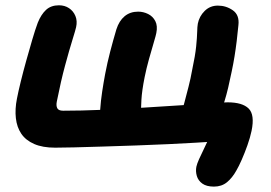

<svg xmlns="http://www.w3.org/2000/svg" viewBox="-20 -541 1013 719"><path d="M781.2 157.8Q753.4 157.8 737.7 146.5Q722 135.2 717 117.7Q712 100.2 715.4 83.2Q717.6 72.6 725.4 55.1Q733.2 37.6 744.1 15.5Q755 -6.6 765.4 -31.4L775 -11Q757.8 -9.2 714.4 -6.7Q671 -4.2 612.5 -1.3Q554 1.6 489.9 3.7Q425.8 5.8 365.2 7.8Q304.6 9.8 257.2 10.9Q209.8 12 186.4 12Q139.6 12 108 -1.8Q76.4 -15.6 59.8 -40.1Q43.2 -64.6 39.4 -98.4Q35.6 -132.2 43.4 -171.4Q48.4 -197.4 57.6 -235Q66.8 -272.6 78.3 -313.8Q89.8 -355 100.8 -392.5Q111.8 -430 121.4 -455.8Q133.8 -486.8 152.4 -504Q171 -521.2 200.8 -521.2Q222.2 -521.2 238.4 -510.5Q254.6 -499.8 262.4 -481.1Q270.2 -462.4 265 -439.2Q262.8 -428.8 251.2 -391.6Q239.6 -354.4 223.7 -295.7Q207.8 -237 192.8 -161Q189.6 -145.4 194.4 -135.9Q199.2 -126.4 216.4 -126.4Q283.2 -126.4 360.8 -129.7Q438.4 -133 515.8 -137.8Q593.2 -142.6 659.7 -146.9Q726.2 -151.2 772.2 -154.5Q818.2 -157.8 832.2 -157.8Q887.6 -157.8 911.1 -134.6Q934.6 -111.4 922 -50.8Q916.8 -25.8 906.5 3.2Q896.2 32.2 885.2 57.2Q874.2 82.2 865.2 97.4Q850 125 830 141.4Q810 157.8 781.2 157.8ZM353.6 -63.6Q352.8 -95.6 355.1 -129.5Q357.4 -163.4 362.6 -197.7Q367.8 -232 373.8 -264Q381.8 -306 392.7 -348Q403.6 -390 415.8 -431Q426 -463 446.7 -480.2Q467.4 -497.4 497.4 -497.4Q516.8 -497.4 534.6 -488.6Q552.4 -479.8 561.6 -462Q570.8 -444.2 565.4 -417.4Q564 -409.2 555.8 -381.8Q547.6 -354.4 537.9 -319.6Q528.2 -284.8 521.6 -252Q511.6 -202 509.6 -167.5Q507.6 -133 508.3 -110.8Q509 -88.6 506.6 -72.6ZM804.8 -117.6 657.8 -110.6Q663 -128.6 670.4 -156.4Q677.8 -184.2 685.9 -215.7Q694 -247.2 699.2 -277Q711.2 -333 714.6 -367.4Q718 -401.8 718.4 -421.6Q718.8 -441.4 720.8 -452.4Q726.2 -480 746.4 -500Q766.6 -520 795.8 -520Q827 -520 852.1 -502.3Q877.2 -484.6 872.8 -446.6Q870 -416.6 866.4 -387.2Q862.8 -357.8 858.2 -329.4Q853.6 -301 847.6 -273Q841 -240.4 834.5 -212.9Q828 -185.4 820.8 -162.3Q813.6 -139.2 804.8 -117.6Z"/></svg>

Font: Shantell Sans Light
Style: Italic
Weight: 300
Italic angle: -11°
Designer: Stephen Nixon, Anya Danilova, Shantell Martin
Foundry: Arrow Type
Version: Version 1.008;[ac192a2d6]